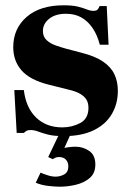

<svg xmlns="http://www.w3.org/2000/svg" viewBox="-20 -502 490 725"><path d="M221 12Q183 12 160.5 6Q138 0 123.5 -5.5Q109 -11 95 -11Q85 -11 79.5 -7.5Q74 -4 70 0H43L34 -162H70Q78 -95 116.5 -58Q155 -21 215 -21Q252 -21 283 -37.5Q314 -54 314 -95Q314 -113 306.5 -125.5Q299 -138 283 -147.5Q267 -157 241 -163L165 -182Q93 -200 61.5 -236Q30 -272 30 -324Q30 -394 80.5 -438Q131 -482 220 -482Q254 -482 274 -477Q294 -472 307.5 -466.5Q321 -461 333 -461Q344 -461 348.5 -466Q353 -471 356 -479H383L390 -333H357Q347 -371 329 -397Q311 -423 286.5 -436.5Q262 -450 229 -450Q189 -450 165.5 -431Q142 -412 142 -385Q142 -363 156.5 -350Q171 -337 191.5 -330Q212 -323 230 -318L287 -303Q339 -290 369 -269.5Q399 -249 412 -221.5Q425 -194 425 -159Q425 -110 402 -71Q379 -32 333.5 -10Q288 12 221 12ZM206 203Q188 203 162 200Q136 197 115 188L133 150Q145 155 160.5 160Q176 165 190 165Q207 165 222.5 156.5Q238 148 238 126Q238 111 229 101Q220 91 203 91Q194 91 189 93.5Q184 96 179 99L162 91L206 -1H249L223 57Q228 55 241.5 53.5Q255 52 265 52Q294 52 317 68Q340 84 340 119Q340 152 319 170Q298 188 267 195.5Q236 203 206 203Z"/></svg>

Font: Frank Ruhl Libre Black
Style: Regular
Weight: 900
Designer: Yanek Iontef
Foundry: Fontef
Version: Version 6.004